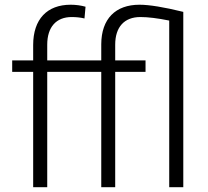

<svg xmlns="http://www.w3.org/2000/svg" viewBox="-20 -780 868 800"><path d="M176.8 0V-480.5H401.9V0H460V-480.5H586.4V-528.3H460V-593.8C460 -667.5 498 -709 564.9 -709C596.7 -709 636.7 -704.1 685.1 -694.3V0H743.7V-730.5C662.6 -750.5 601.6 -760.3 561 -760.3C461.4 -760.3 402.3 -701.7 401.9 -595.7V-528.3H176.8V-593.8C176.8 -667.5 214.4 -709 278.8 -709C297.9 -709 315.9 -707 332 -703.1L336.4 -752C317.4 -757.3 296.4 -760.3 274.4 -760.3C176.3 -760.3 118.2 -700.2 118.2 -592.3V-528.3H30.8V-480.5H118.2V0Z"/></svg>

Font: Shabnam Thin
Style: Regular
Weight: 100
Foundry: DejaVu fonts team - Redesigned by Saber Rastikerdar - Based on Vazir font
Version: Version 5.0.1